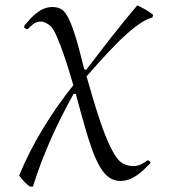

<svg xmlns="http://www.w3.org/2000/svg" viewBox="-20 -499 648 712"><path d="M427 172C474 172 508 136 537 107L538 102L532 96H526C512 107 495 117 474 117C460 117 445 113 432 105C377 70 320 -153 301 -216C342 -260 469 -416 545 -434L548 -444C531 -458 511 -469 489 -479C423 -402 361 -320 299 -239L292 -243C280 -288 248 -440 209 -464C198 -471 185 -473 174 -473C128 -473 96 -434 71 -405L69 -398L77 -391L84 -392C97 -404 108 -419 131 -419C144 -419 156 -412 168 -402C195 -377 240 -225 252 -183C172 -83 100 32 51 152C62 167 75 182 91 193H102C140 72 192 -42 253 -151H261C319 63 347 172 427 172Z"/></svg>

Font: Asana Math
Style: Regular
Weight: 400
Version: Version 000.958